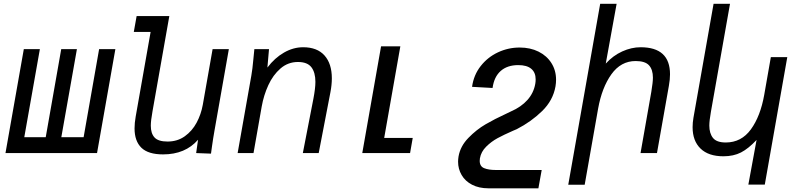

<svg xmlns="http://www.w3.org/2000/svg" viewBox="-20 -810 4240 1016"><path d="M493.5 0H9L106 -550H191L108.5 -84H222L304 -550H387L304.5 -84H422.5L504.5 -550H590.5Z M692 -130.5Q692 -159.5 698 -193L777 -641H688L703 -725H876L787 -221Q778 -171.5 778 -145Q778 -104 797.8 -82.5Q817.5 -61 866.5 -61Q919 -61 958 -89Q997 -117 1020.5 -161Q1044 -205 1053 -255L1105 -550H1191L1114.5 -116Q1108 -80 1101.5 -33.5L1096.5 3L1018 0L1028 -70.5Q960.5 7 843 7Q764.5 7 728.2 -28.2Q692 -63.5 692 -130.5Z M1320.5 -494.5Q1324 -532 1326 -550H1403.5L1395 -452.5Q1433.5 -503.5 1482.8 -531.8Q1532 -560 1584 -560Q1658.5 -560 1697.2 -516.5Q1736 -473 1736 -395.5Q1736 -361 1728.5 -322L1666.5 0H1582.5L1638.5 -288Q1649 -343 1649 -377Q1649 -426.5 1627.8 -454.2Q1606.5 -482 1556.5 -482Q1504 -482 1464.2 -447.5Q1424.5 -413 1400 -359.5Q1375.5 -306 1365 -247L1321.5 0H1237.5L1310 -410Q1316 -443.5 1320.5 -494.5Z M1996.5 -565H2098.5L2013 -80H2164L2150 0H1897Z M2404 45.5Q2404 33.5 2406.5 17.5Q2416 -36.5 2458.5 -80.2Q2501 -124 2549.5 -152.2Q2598 -180.5 2657 -207.5L2684 -220.5Q2738 -244 2771 -281Q2804 -318 2812.5 -366.5Q2814.5 -378 2814.5 -390Q2814.5 -426.5 2791.2 -446Q2768 -465.5 2722.5 -465.5Q2664.5 -465.5 2629.5 -434.5Q2594.5 -403.5 2586.5 -344.5L2478 -350.5Q2486.5 -413 2523.5 -460.2Q2560.5 -507.5 2615 -533Q2669.5 -558.5 2730 -558.5Q2786 -558.5 2829.8 -536.8Q2873.5 -515 2898 -476.2Q2922.5 -437.5 2922.5 -388Q2922.5 -371 2919.5 -353Q2906.5 -278.5 2848.5 -222Q2790.5 -165.5 2714.5 -126.5L2694.5 -118Q2645.5 -96.5 2612.8 -78.8Q2580 -61 2552.8 -34Q2525.5 -7 2519.5 28Q2518.5 32.5 2518.5 41Q2518.5 70.5 2542.2 80Q2566 89.5 2602.5 89.5H2846.5L2829 186.5H2565Q2514.5 186.5 2478 167.5Q2441.5 148.5 2422.8 116.2Q2404 84 2404 45.5Z M3156 -790H3243L3185.5 -473.5Q3223.5 -515.5 3272.5 -537.8Q3321.5 -560 3370 -560Q3525.5 -560 3525.5 -417Q3525.5 -389 3519.5 -356L3456.5 0H3369.5L3426.5 -324Q3435 -375 3435 -399Q3435 -441.5 3414.5 -464.2Q3394 -487 3343.5 -487Q3265.5 -487 3215.2 -416.8Q3165 -346.5 3145 -235L3074 167.5H2987Z M3808 17Q3729 17 3687 -23.8Q3645 -64.5 3645 -137Q3645 -161 3649.5 -187L3756 -790H3843L3742 -219Q3733.5 -171 3733.5 -145.5Q3733.5 -104.5 3752.8 -80.2Q3772 -56 3820.5 -56Q3903 -56 3953.5 -125.5Q4004 -195 4024 -308L4059 -507.5H4146L4027 167H3940L3983.5 -69.5Q3940.5 -23.5 3901 -3.2Q3861.5 17 3808 17Z"/></svg>

Font: JuliaMono
Style: Italic
Weight: 400
Italic angle: -9°
Monospace: yes
Designer: cormullion
Foundry: corm
Version: Version 0.057; ttfautohint (v1.8.4)